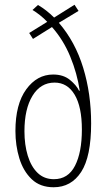

<svg xmlns="http://www.w3.org/2000/svg" viewBox="-20 -779 449 809"><path d="M140 -758Q176 -737 208 -705L294 -759L311 -733L228 -683Q297 -603 330.5 -493.5Q364 -384 364 -259Q364 -119 322 -54.5Q280 10 206 10Q149 10 113.5 -24Q78 -58 61.5 -112Q45 -166 45 -227Q45 -340 90.5 -402.5Q136 -465 204 -465Q247 -465 274.5 -442.5Q302 -420 313 -397H316Q305 -470 276 -540.5Q247 -611 199 -665L119 -615L103 -640L179 -687Q165 -702 148.5 -715Q132 -728 117 -737ZM210 -431Q151 -431 117 -375.5Q83 -320 83 -226Q83 -169 97 -123Q111 -77 138.5 -50.5Q166 -24 207 -24Q267 -24 296 -80.5Q325 -137 325 -233Q325 -329 294.5 -380Q264 -431 210 -431Z"/></svg>

Font: Noto Sans Lao Looped ExtraCondensed ExtraLight
Style: Regular
Weight: 200
Width: 2
Designer: Mark Frömberg, Ben Mitchell
Foundry: The Fontpad Ltd
Version: Version 1.002; ttfautohint (v1.8.4.7-5d5b)